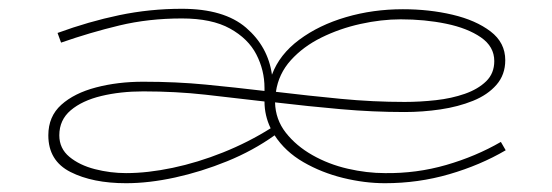

<svg xmlns="http://www.w3.org/2000/svg" viewBox="-20 -397 1256 437"><path d="M267 20Q191 20 140.5 -5.5Q90 -31 90 -89Q90 -132 119.5 -158.5Q149 -185 198.5 -198Q248 -211 306 -211Q381 -211 448 -204.5Q515 -198 582 -190V-197Q582 -237 563.5 -273Q545 -309 503.5 -332Q462 -355 394 -355Q318 -355 251.5 -339Q185 -323 119 -300L111 -322Q182 -348 251.5 -362.5Q321 -377 394 -377Q490 -377 540 -334Q590 -291 599 -227Q616 -273 661 -306.5Q706 -340 767.5 -358Q829 -376 897 -376Q957 -376 1010 -363.5Q1063 -351 1096.5 -325.5Q1130 -300 1130 -260Q1130 -227 1110 -204Q1090 -181 1056.5 -167.5Q1023 -154 982.5 -148Q942 -142 901 -142Q829 -142 755.5 -148.5Q682 -155 606 -164Q607 -125 630.5 -95Q654 -65 691 -44Q728 -23 771.5 -13Q815 -3 856 -3Q928 -2 995.5 -21.5Q1063 -41 1120 -74L1131 -55Q1073 -21 1002.5 -0.5Q932 20 856 20Q810 20 761 8Q712 -4 670.5 -28Q629 -52 605 -89Q556 -54 497 -30Q438 -6 378.5 7Q319 20 267 20ZM892 -353Q848 -353 800.5 -342.5Q753 -332 711.5 -311.5Q670 -291 642 -260Q614 -229 608 -188Q683 -179 756 -172Q829 -165 901 -165Q936 -165 972 -169Q1008 -173 1038 -183.5Q1068 -194 1086.5 -212Q1105 -230 1105 -258Q1105 -291 1074.5 -312Q1044 -333 995.5 -343Q947 -353 892 -353ZM115 -89Q115 -59 138 -40Q161 -21 196 -12Q231 -3 267 -3Q316 -3 373 -15Q430 -27 487.5 -50Q545 -73 596 -105Q582 -134 582 -166Q515 -174 447.5 -181.5Q380 -189 306 -189Q254 -189 210.5 -178.5Q167 -168 141 -146Q115 -124 115 -89Z"/></svg>

Font: Padyakke Expanded One
Style: Regular
Weight: 400
Designer: James Puckett
Foundry: Dunwich Type Founders
Version: Version 1.500; ttfautohint (v1.8.4.7-5d5b)